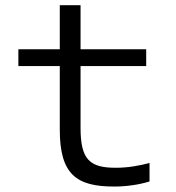

<svg xmlns="http://www.w3.org/2000/svg" viewBox="-20 -692 660 721"><path d="M410 8.5C455 8.5 502.5 1.5 541.5 -10.5V-80C502.5 -69.5 460 -62 414 -62C317.5 -62 282.5 -92.5 282.5 -211V-444H529V-507H282.5V-672.5H204.5V-507H49V-444H204.5V-205C204.5 -37.5 266.5 9 410 8.5Z"/></svg>

Font: Monaspace Neon Light
Style: Regular
Weight: 300
Designer: Riley Cran & the Lettermatic Team
Foundry: Lettermatic
Version: Version 1.200 (Monaspace Neon)